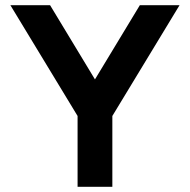

<svg xmlns="http://www.w3.org/2000/svg" viewBox="-20 -720 732 740"><path d="M20 -700H173L346 -414L519 -700H672L413 -273V0H279V-273Z"/></svg>

Font: ReCut ExtraBold
Style: Regular
Weight: 800
Designer: Giant Group (for alternate capitals set)
Version: Version 2.002;FEAKit 1.0